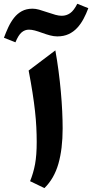

<svg xmlns="http://www.w3.org/2000/svg" viewBox="-115 -969 478 997"><path d="M172.4 -707.4 33.7 -602.7Q45.9 -539.5 53.9 -487.6Q62 -435.8 66.8 -391.9Q71.7 -348 73.6 -308.8Q75.6 -269.6 75.6 -231.8Q75.6 -163.5 67.1 -116.9Q58.5 -70.4 41.2 -28.1L115.7 7.7Q166.2 -41.6 188.3 -118.8Q210.3 -196 210.3 -301.5Q210.3 -342.9 208 -391.7Q205.7 -440.5 200.9 -493.4Q196.2 -546.3 189 -600.6Q181.9 -654.8 172.4 -707.4ZM54.2 -923.9Q22.2 -923.9 -1.5 -911.1Q-25.1 -898.2 -42.1 -876.5Q-59.1 -854.8 -71.7 -827.9Q-84.3 -800.9 -94.6 -772.9L-34.8 -749.3Q-19.6 -786.5 -2.9 -800.7Q13.9 -815 35.2 -815Q49.7 -815 65.8 -810.6Q81.9 -806.3 102.4 -798.8Q125 -790.5 144.6 -785.3Q164.3 -780 182.8 -780Q215.9 -780 241.4 -791.8Q266.9 -803.7 285.8 -824.2Q304.8 -844.8 318.8 -871.1Q332.9 -897.5 343.6 -926.5L286.3 -949.4Q268.8 -914.4 249.3 -900.7Q229.9 -887.1 205.5 -887.1Q190.9 -887.1 173.3 -891.9Q155.7 -896.8 131.3 -905.1Q106.7 -913.6 88.2 -918.8Q69.8 -923.9 54.2 -923.9Z"/></svg>

Font: Pinar-VF
Style: Regular
Weight: 300
Designer: Amin Abedi
Version: Version 3.0